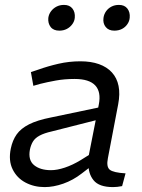

<svg xmlns="http://www.w3.org/2000/svg" viewBox="-20 -756 579 783"><path d="M478 3Q468 5 458.5 6Q449 7 441 7Q384 7 361.5 -21Q339 -49 341 -91L339 -107L383 -330Q393 -381 368.5 -407.5Q344 -434 284 -434Q243 -434 207.5 -427.5Q172 -421 144 -414L116 -406L106 -462L136 -472Q175 -486 218.5 -496Q262 -506 308 -506Q351 -506 383.5 -494.5Q416 -483 436.5 -460.5Q457 -438 463.5 -405.5Q470 -373 462 -331L420 -111Q413 -76 427.5 -64Q442 -52 492 -49ZM162 7Q119 7 84 -11.5Q49 -30 31.5 -65.5Q14 -101 24 -150Q31 -184 48 -208Q65 -232 98.5 -249Q132 -266 188 -277L403 -322L392 -271L191 -220Q160 -213 141.5 -203Q123 -193 114.5 -179Q106 -165 102 -146Q94 -103 119 -82.5Q144 -62 188 -62Q213 -62 244.5 -72.5Q276 -83 309 -103L365 -138L370 -92L314 -49Q278 -21 238 -7Q198 7 162 7ZM222 -631Q198 -631 186.5 -646Q175 -661 177 -683Q179 -698 188 -710Q197 -722 210.5 -729Q224 -736 241 -736Q264 -736 275.5 -721Q287 -706 285 -684Q284 -670 275 -657.5Q266 -645 252.5 -638Q239 -631 222 -631ZM446 -631Q423 -631 411 -646Q399 -661 402 -683Q404 -698 412.5 -710Q421 -722 434.5 -729Q448 -736 465 -736Q488 -736 499.5 -721Q511 -706 509 -684Q508 -670 499.5 -657.5Q491 -645 477.5 -638Q464 -631 446 -631Z"/></svg>

Font: REM Light
Style: Italic
Weight: 300
Italic angle: -11°
Designer: Octavio Pardo
Foundry: Ashler Design
Version: Version 1.005;gftools[0.9.28]